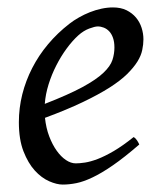

<svg xmlns="http://www.w3.org/2000/svg" viewBox="-20 -477 433 517"><path d="M190.9 -381.8Q174.8 -367.2 159.4 -346.2Q144 -325.2 131.6 -300.8Q119.1 -276.4 110.8 -249.8Q102.5 -223.1 100.6 -197.3Q164.6 -222.2 201.9 -242.4Q239.3 -262.7 258.3 -280.8Q277.3 -298.8 282.7 -315.4Q288.1 -332 288.1 -349.1Q288.1 -364.3 284.2 -375.2Q280.3 -386.2 273.9 -392.8Q267.6 -399.4 259.5 -402.6Q251.5 -405.8 243.2 -405.8Q235.4 -405.8 220.2 -400.1Q205.1 -394.5 190.9 -381.8ZM366.2 -371.1Q366.2 -357.4 363 -342.3Q359.9 -327.1 349.9 -311Q339.8 -294.9 322 -277.3Q304.2 -259.8 274.7 -241Q245.1 -222.2 202.6 -201.9Q160.2 -181.6 101.1 -159.7Q104 -132.3 112.5 -109.9Q121.1 -87.4 132.6 -71.3Q144 -55.2 157.5 -46.1Q170.9 -37.1 184.1 -37.1Q194.3 -37.1 209 -39.3Q223.6 -41.5 242.9 -48.8Q262.2 -56.2 286.4 -70.3Q310.5 -84.5 339.8 -107.9Q345.2 -105 349.4 -98.4Q353.5 -91.8 355 -87.9Q314.9 -53.2 284.2 -32Q253.4 -10.7 229.2 0.7Q205.1 12.2 185.8 16.1Q166.5 20 148.9 20Q132.8 20 112.3 11Q91.8 2 73.7 -17.8Q55.7 -37.6 43.2 -69.6Q30.8 -101.6 30.8 -147.9Q30.8 -186 40 -222.9Q49.3 -259.8 66.7 -293.7Q84 -327.6 109.4 -357.9Q134.8 -388.2 167 -413.1Q178.2 -421.9 192.4 -429.9Q206.5 -438 221.9 -444.1Q237.3 -450.2 253.2 -453.6Q269 -457 284.2 -457Q305.2 -457 320.6 -449.5Q335.9 -441.9 346.2 -429.7Q356.4 -417.5 361.3 -402.1Q366.2 -386.7 366.2 -371.1Z"/></svg>

Font: Gentium Plus Afr
Style: Italic
Weight: 400
Italic angle: -8°
Designer: J. Victor Gaultney, Annie Olsen, Iska Routamaa, Becca Hirsbrunner
Foundry: SIL International
Version: Version 5.000